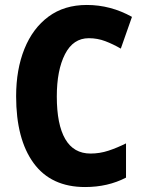

<svg xmlns="http://www.w3.org/2000/svg" viewBox="-20 -744 579 774"><path d="M338 -590Q275 -590 242 -525.5Q209 -461 209 -355Q209 -242 243 -183.5Q277 -125 345 -125Q382 -125 417 -136.5Q452 -148 488 -166V-28Q415 10 323 10Q186 10 115.5 -86.5Q45 -183 45 -356Q45 -464 78.5 -547Q112 -630 175.5 -677Q239 -724 330 -724Q426 -724 512 -676L467 -548Q436 -566 404.5 -578Q373 -590 338 -590Z"/></svg>

Font: Noto Sans Ethiopic Condensed ExtraBold
Style: Regular
Weight: 800
Width: 3
Designer: Monotype Design Team
Foundry: Monotype Imaging Inc.
Version: Version 2.102; ttfautohint (v1.8.4.7-5d5b)